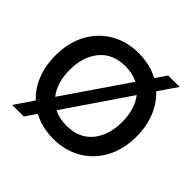

<svg xmlns="http://www.w3.org/2000/svg" viewBox="-195 -927 1154 1154"><g transform="rotate(45 382.0 -350.0)"><path d="M727 -350Q727 -241 682.5 -158.5Q638 -76 560 -31Q482 14 382 14Q285 14 211 -27L162 44H64L145 -75Q93 -123 65 -193.5Q37 -264 37 -350Q37 -459 81.5 -541.5Q126 -624 204 -669Q282 -714 382 -714Q479 -714 553 -673L602 -744H699L618 -626Q670 -577 698.5 -506.5Q727 -436 727 -350ZM212 -173 489 -578Q441 -602 382 -602Q275 -602 217 -532Q159 -462 159 -350Q159 -241 212 -173ZM604 -350Q604 -459 551 -527L275 -122Q320 -98 382 -98Q489 -98 546.5 -168Q604 -238 604 -350Z"/></g></svg>

Font: Cabin SemiBold
Style: Regular
Weight: 600
Designer: Pablo Impallari
Foundry: Pablo Impallari. http://www.impallari.com Igino Marini. http://www.ikern.com
Version: Version 2.001